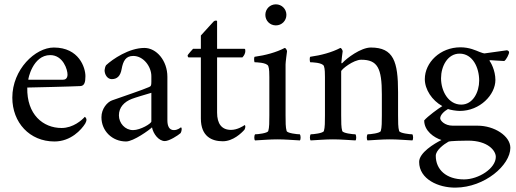

<svg xmlns="http://www.w3.org/2000/svg" viewBox="-20 -648 2391 890"><path d="M106.4 -242.2C118.2 -242.2 322.3 -247.1 352.5 -249C371.1 -250 376 -266.6 376 -294.9C376 -334 346.7 -427.7 229.5 -427.7C143.6 -427.7 37.1 -326.2 37.1 -195.3C37.1 -80.1 117.2 7.8 232.4 7.8C308.6 7.8 357.4 -46.9 375 -75.2C377.9 -80.1 380.9 -87.9 380.9 -92.8C380.9 -100.6 374 -106.4 373 -106.4C360.4 -91.8 319.3 -54.7 265.6 -54.7C179.7 -54.7 103.5 -117.2 106.4 -242.2ZM212.9 -392.6C272.5 -392.6 293.9 -324.2 293 -300.8C292 -283.2 282.2 -278.3 270.5 -278.3H111.3C109.4 -278.3 130.9 -392.6 212.9 -392.6Z M596.7 -44.9C559.6 -44.9 531.2 -77.1 531.2 -113.3C531.2 -150.4 555.7 -175.8 590.8 -189.5C608.4 -196.3 655.3 -210 681.6 -217.8V-85C681.6 -75.2 630.9 -44.9 596.7 -44.9ZM649.4 -425.8C578.1 -425.8 502 -374 471.7 -345.7C467.8 -340.8 464.8 -326.2 464.8 -322.3C464.8 -302.7 477.5 -281.2 498 -281.2C522.5 -281.2 538.1 -294.9 543.9 -328.1C550.8 -366.2 563.5 -388.7 597.7 -388.7C645.5 -388.7 681.6 -338.9 681.6 -294.9V-268.6C681.6 -251 679.7 -248 669.9 -244.1C641.6 -231.4 553.7 -202.1 499 -182.6C477.5 -174.8 450.2 -144.5 450.2 -104.5C450.2 -41 500 7.8 564.5 7.8C598.6 7.8 672.9 -45.9 684.6 -57.6C690.4 -27.3 715.8 5.9 744.1 5.9C764.6 5.9 805.7 -20.5 817.4 -31.2C820.3 -36.1 822.3 -43.9 822.3 -49.8C822.3 -52.7 821.3 -57.6 818.4 -57.6C815.4 -55.7 803.7 -44.9 786.1 -44.9C763.7 -44.9 755.9 -64.5 755.9 -90.8V-292C755.9 -367.2 705.1 -425.8 649.4 -425.8Z M986.3 -381.8H1103.5C1112.3 -390.6 1117.2 -402.3 1117.2 -411.1C1117.2 -417 1117.2 -421.9 1112.3 -421.9H986.3V-549.8C986.3 -553.7 975.6 -553.7 970.7 -548.8C968.8 -545.9 929.7 -504.9 911.1 -483.4V-421.9H875C874 -420.9 849.6 -394.5 849.6 -390.6C849.6 -387.7 851.6 -381.8 854.5 -381.8H911.1V-98.6C911.1 -14.6 962.9 6.8 1012.7 6.8C1060.5 6.8 1099.6 -31.2 1113.3 -46.9C1114.3 -47.9 1117.2 -55.7 1117.2 -61.5C1117.2 -64.5 1116.2 -67.4 1114.3 -68.4C1107.4 -63.5 1080.1 -45.9 1050.8 -45.9C1007.8 -45.9 986.3 -74.2 986.3 -126Z M1303.7 -349.6C1303.7 -359.4 1309.6 -403.3 1310.5 -410.2C1310.5 -415 1304.7 -425.8 1299.8 -425.8C1260.7 -405.3 1210 -391.6 1160.2 -384.8C1156.2 -379.9 1158.2 -361.3 1160.2 -359.4C1167 -359.4 1216.8 -358.4 1223.6 -341.8C1228.5 -330.1 1228.5 -303.7 1228.5 -291V-113.3C1228.5 -84 1228.5 -56.6 1223.6 -41C1220.7 -30.3 1173.8 -25.4 1162.1 -25.4C1158.2 -20.5 1157.2 -2 1162.1 2.9C1202.1 1 1227.5 -2 1265.6 -2C1303.7 -2 1330.1 1 1370.1 2.9C1375 -2 1374 -20.5 1370.1 -25.4C1358.4 -25.4 1311.5 -30.3 1308.6 -41C1303.7 -56.6 1303.7 -84 1303.7 -113.3ZM1210 -579.1C1210 -551.8 1231.4 -530.3 1258.8 -530.3C1286.1 -530.3 1307.6 -551.8 1307.6 -579.1C1307.6 -606.4 1286.1 -627.9 1258.8 -627.9C1231.4 -627.9 1210 -606.4 1210 -579.1Z M1699.2 -427.7C1652.3 -427.7 1586.9 -377.9 1567.4 -356.4C1566.4 -355.5 1565.4 -354.5 1564.5 -354.5C1562.5 -354.5 1562.5 -357.4 1562.5 -358.4C1562.5 -366.2 1567.4 -403.3 1568.4 -410.2C1568.4 -415 1562.5 -425.8 1557.6 -425.8C1518.6 -405.3 1467.8 -391.6 1418 -384.8C1414.1 -379.9 1416 -361.3 1418 -359.4C1424.8 -359.4 1474.6 -358.4 1481.4 -341.8C1486.3 -330.1 1486.3 -303.7 1486.3 -291V-113.3C1486.3 -84 1486.3 -56.6 1481.4 -41C1478.5 -30.3 1431.6 -25.4 1419.9 -25.4C1416 -20.5 1415 -2 1419.9 2.9C1460 1 1485.4 -2 1523.4 -2C1561.5 -2 1587.9 1 1627.9 2.9C1632.8 -2 1631.8 -20.5 1627.9 -25.4C1616.2 -25.4 1569.3 -30.3 1566.4 -41C1561.5 -56.6 1561.5 -84 1561.5 -113.3V-317.4C1561.5 -326.2 1618.2 -371.1 1654.3 -371.1C1730.5 -371.1 1750 -332 1750 -210.9V-113.3C1750 -84 1750 -56.6 1745.1 -41C1742.2 -30.3 1695.3 -25.4 1683.6 -25.4C1679.7 -20.5 1678.7 -2 1683.6 2.9C1723.6 1 1749 -2 1787.1 -2C1825.2 -2 1851.6 1 1891.6 2.9C1896.5 -2 1895.5 -20.5 1891.6 -25.4C1879.9 -25.4 1833 -30.3 1830.1 -41C1825.2 -56.6 1825.2 -84 1825.2 -113.3V-220.7C1825.2 -362.3 1804.7 -427.7 1699.2 -427.7Z M2110.4 -399.4C2170.9 -399.4 2201.2 -335 2201.2 -274.4C2201.2 -220.7 2171.9 -163.1 2118.2 -163.1C2058.6 -163.1 2024.4 -225.6 2024.4 -285.2C2024.4 -340.8 2054.7 -399.4 2110.4 -399.4ZM2030.3 -156.2C2012.7 -145.5 1962.9 -109.4 1946.3 -89.8C1946.3 -41 1992.2 -9.8 2026.4 1C1993.2 17.6 1922.9 59.6 1922.9 102.5C1922.9 182.6 2012.7 222.7 2091.8 221.7C2227.5 220.7 2345.7 117.2 2345.7 37.1C2345.7 -17.6 2271.5 -65.4 2194.3 -65.4H2079.1C2040 -65.4 2020.5 -89.8 2020.5 -99.6C2020.5 -115.2 2039.1 -132.8 2056.6 -142.6C2066.4 -138.7 2094.7 -133.8 2111.3 -133.8C2205.1 -133.8 2276.4 -209 2276.4 -277.3C2276.4 -322.3 2253.9 -361.3 2249 -366.2C2249 -368.2 2250 -369.1 2252.9 -369.1C2252.9 -369.1 2293 -366.2 2317.4 -365.2C2327.1 -371.1 2339.8 -397.5 2339.8 -405.3C2339.8 -409.2 2336.9 -413.1 2330.1 -415L2225.6 -400.4C2216.8 -402.3 2221.7 -400.4 2203.1 -407.2C2185.5 -414.1 2156.2 -428.7 2114.3 -428.7C2020.5 -428.7 1949.2 -358.4 1949.2 -281.2C1949.2 -233.4 1982.4 -182.6 2030.3 -156.2ZM2149.4 3.9C2242.2 3.9 2278.3 50.8 2278.3 79.1C2278.3 132.8 2198.2 183.6 2130.9 183.6C2047.9 183.6 2000 137.7 2000 74.2C2000 48.8 2036.1 21.5 2058.6 8.8C2065.4 4.9 2131.8 3.9 2149.4 3.9Z"/></svg>

Font: Crimson
Style: Roman
Weight: 400
Version: Version 0.2